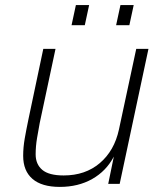

<svg xmlns="http://www.w3.org/2000/svg" viewBox="-20 -722 640 754"><path d="M215 12Q144 12 107.5 -19.5Q71 -51 71 -110Q71 -143 77 -177.5Q83 -212 92 -255L150 -530H198L136 -239Q131 -213 125.5 -180Q120 -147 120 -116Q120 -77 146 -55Q172 -33 230 -33Q315 -33 372 -81.5Q429 -130 447 -213L515 -530H563L450 0H405L427 -107Q397 -50 342 -19Q287 12 215 12ZM261 -623 278 -702H330L313 -623ZM436 -623 453 -702H505L488 -623Z"/></svg>

Font: Geist Mono ExtraLight
Style: Italic
Weight: 200
Italic angle: -12°
Monospace: yes
Designer: Basement.studio, Andrés Briganti, Mateo Zaragoza
Foundry: Basement.studio, Vercel, Andrés Briganti, Guido Ferreyra, Mateo Zaragoza
Version: Version 1.500; ttfautohint (v1.8.4.7-5d5b)